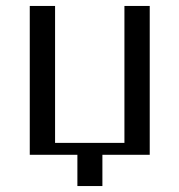

<svg xmlns="http://www.w3.org/2000/svg" viewBox="-20 -520 603 645"><path d="M240 105V0H80V-500H165V-40H398V-500H483V0H324V105Z"/></svg>

Font: Tenor Sans
Style: Regular
Weight: 400
Designer: Denis Masharov
Foundry: Denis Masharov
Version: Version 1.1